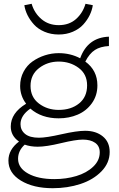

<svg xmlns="http://www.w3.org/2000/svg" viewBox="-20 -760 621 1001"><path d="M286.1 -580.1Q245.6 -580.1 211.9 -594.5Q178.2 -608.9 157.2 -632.1Q136.2 -655.3 123.5 -680.9Q110.8 -706.5 106.9 -732.9L145 -740.2Q158.7 -692.4 195.8 -660.6Q232.9 -628.9 286.1 -628.9Q340.3 -628.9 376 -660.4Q411.6 -691.9 425.8 -740.2L463.9 -732.9Q460 -706.5 447.5 -680.9Q435.1 -655.3 414.1 -632.1Q393.1 -608.9 359.6 -594.5Q326.2 -580.1 286.1 -580.1ZM423.8 -78.1Q480.5 -78.1 516.1 -48.8Q551.8 -19.5 551.8 32.2Q551.8 89.4 509 133.3Q466.3 177.2 399.4 199.2Q332.5 221.2 254.9 221.2Q153.8 221.2 88.9 181.6Q23.9 142.1 23.9 77.1Q23.9 20 79.1 -22Q36.1 -51.8 36.1 -100.1Q36.1 -170.9 116.2 -219.2Q85 -260.3 85 -312Q85 -352.5 102.8 -386Q120.6 -419.4 149.9 -439.9Q179.2 -460.4 214.4 -471.7Q249.5 -482.9 286.1 -482.9Q347.2 -482.9 397.9 -456.1Q437 -564.5 547.9 -568.8V-520Q502.9 -517.6 474.6 -499.3Q446.3 -481 424.8 -439Q487.8 -393.1 487.8 -314.9Q487.8 -261.7 459 -221.7Q430.2 -181.6 385 -162.4Q339.8 -143.1 286.1 -143.1Q196.3 -143.1 138.2 -193.8Q86.9 -157.7 86.9 -112.8Q86.9 -81.5 110.8 -61.8Q134.8 -42 183.1 -42Q221.2 -42 300.8 -60.1Q380.4 -78.1 423.8 -78.1ZM286.1 -439Q227.5 -439 183.3 -404.8Q139.2 -370.6 139.2 -312Q139.2 -253.4 182.9 -220.2Q226.6 -187 286.1 -187Q350.6 -187 392.3 -220.7Q434.1 -254.4 434.1 -314.9Q434.1 -373.5 389.9 -406.2Q345.7 -439 286.1 -439ZM263.2 173.8Q324.7 173.8 378.2 157.7Q431.6 141.6 465.8 109.1Q500 76.7 500 34.2Q500 1.5 476.1 -15.4Q452.1 -32.2 412.1 -32.2Q375 -32.2 298.1 -13.7Q221.2 4.9 176.8 4.9Q138.7 4.9 108.9 -5.9Q74.2 25.4 74.2 67.9Q74.2 115.7 126.5 144.8Q178.7 173.8 263.2 173.8Z"/></svg>

Font: BioRhyme Light
Style: Regular
Weight: 300
Designer: Aoife Mooney
Foundry: Aoife Mooney Type
Version: Version 1.500;PS 001.500;hotconv 1.0.88;makeotf.lib2.5.64775